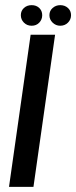

<svg xmlns="http://www.w3.org/2000/svg" viewBox="-20 -726 296 746"><path d="M15 0 99 -591H194L110 0ZM103 -626Q85 -626 73 -638Q61 -650 61 -667Q61 -684 73 -695Q85 -706 103 -706Q121 -706 132.5 -695Q144 -684 144 -667Q144 -650 132.5 -638Q121 -626 103 -626ZM214 -626Q197 -626 184.5 -638Q172 -650 172 -667Q172 -684 184.5 -695Q197 -706 214 -706Q232 -706 244 -695Q256 -684 256 -667Q256 -650 244 -638Q232 -626 214 -626Z"/></svg>

Font: Alumni Sans Thin SemiBold
Style: Italic
Weight: 600
Italic angle: -8°
Version: Version 1.016